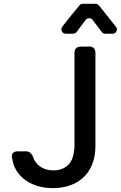

<svg xmlns="http://www.w3.org/2000/svg" viewBox="-20 -973 631 1003"><path d="M567.4 -796.9H529.3Q518.6 -796.9 511.7 -805.7Q494.1 -829.1 463.9 -869.1Q457 -877.9 445.8 -877.9Q434.6 -877.9 427.7 -869.1Q417 -855.5 379.9 -805.7Q373 -796.9 361.3 -796.9H323.2Q309.6 -796.9 303.2 -809.6Q296.9 -822.3 305.7 -834Q350.6 -891.6 394.5 -944.3Q401.4 -953.1 412.1 -953.1H478.5Q490.2 -953.1 497.1 -944.3L585 -834Q594.7 -822.3 588.4 -809.6Q582 -796.9 567.4 -796.9ZM402.3 -729.5Q385.7 -729.5 377 -720.7Q369.1 -711.9 369.1 -696.3Q369.1 -534.2 369.1 -211.9Q369.1 -191.4 365.2 -173.8Q362.3 -156.2 356.4 -141.6Q349.6 -127 340.8 -116.2Q331.1 -105.5 318.4 -97.7Q306.6 -90.8 292 -86.9Q277.3 -83 259.8 -83Q243.2 -83 229.5 -85.9Q214.8 -88.9 202.1 -95.7Q190.4 -101.6 180.7 -110.4Q170.9 -118.2 164.1 -129.9Q161.1 -134.8 158.2 -138.7Q156.2 -143.6 154.3 -149.4Q149.4 -164.1 139.6 -172.9Q130.9 -182.6 116.2 -182.6Q101.6 -182.6 73.2 -182.6Q56.6 -182.6 47.9 -173.8Q42 -168 42 -156.2Q42 -152.3 43 -148.4Q45.9 -128.9 51.8 -111.3Q58.6 -92.8 68.4 -78.1Q83 -56.6 102.5 -40Q122.1 -23.4 146.5 -12.7Q170.9 -1 198.2 3.9Q225.6 9.8 256.8 9.8Q290 9.8 319.3 2.9Q348.6 -3.9 374 -16.6Q398.4 -29.3 418 -48.8Q437.5 -67.4 451.2 -92.8Q464.8 -117.2 471.7 -147.5Q478.5 -177.7 478.5 -212.9Q478.5 -374 478.5 -696.3Q478.5 -712.9 469.7 -721.7Q461.9 -730.5 445.3 -730.5Q445.3 -729.5 445.3 -729.5Q434.6 -729.5 423.8 -729.5Q413.1 -729.5 402.3 -729.5Z"/></svg>

Font: DeepSea
Style: Medium
Weight: 500
Designer: Stem
Version: Version 3.019;git-0a5106e0b